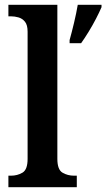

<svg xmlns="http://www.w3.org/2000/svg" viewBox="-20 -780 443 800"><path d="M270 -613Q279 -645 288.5 -685Q298 -725 304 -760H403V-750Q394 -729 380 -702Q366 -675 349.5 -648Q333 -621 318 -600H270ZM15 0V-48H26Q52 -48 73.5 -60.5Q95 -73 95 -118V-648Q95 -676 84 -689.5Q73 -703 57 -707.5Q41 -712 26 -712H15V-760H219V-118Q219 -73 240.5 -60.5Q262 -48 288 -48H300V0Z"/></svg>

Font: Noto Serif SemiCondensed SemiBold
Style: Regular
Weight: 600
Width: 4
Designer: Monotype Design Team
Foundry: Monotype Imaging Inc.
Version: Version 2.013; ttfautohint (v1.8.4.7-5d5b)